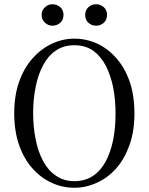

<svg xmlns="http://www.w3.org/2000/svg" viewBox="-20 -868 700 904"><path d="M330 16Q385 16 437 -8Q488 -31 528 -76Q567 -121 590 -186Q613 -251 613 -333Q613 -419 590 -485Q567 -550 527 -595Q487 -640 437 -663Q386 -686 330 -686Q275 -686 224 -662Q173 -638 133 -593Q93 -548 70 -483Q47 -418 47 -336Q47 -250 70 -185Q93 -119 133 -75Q173 -30 224 -7Q274 16 330 16ZM330 -15Q280 -15 243 -41Q206 -66 183 -110Q159 -154 148 -212Q136 -270 136 -336Q136 -401 148 -459Q159 -516 183 -561Q206 -605 243 -630Q280 -655 330 -655Q381 -655 418 -630Q454 -604 478 -559Q501 -514 513 -456Q524 -398 524 -333Q524 -267 513 -210Q501 -152 478 -108Q454 -64 418 -40Q381 -15 330 -15ZM227 -747Q248 -747 264 -761Q279 -775 279 -798Q279 -820 264 -834Q248 -848 227 -848Q207 -848 192 -834Q176 -820 176 -798Q176 -775 192 -761Q207 -747 227 -747ZM433 -747Q453 -747 469 -761Q484 -775 484 -798Q484 -820 469 -834Q453 -848 433 -848Q411 -848 396 -834Q381 -820 381 -798Q381 -775 396 -761Q411 -747 433 -747Z"/></svg>

Font: Source Serif 4 48pt
Style: Regular
Weight: 400
Designer: Frank Grie√ühammer
Foundry: Adobe Systems Incorporated
Version: Version 4.004;hotconv 1.0.116;makeotfexe 2.5.65601